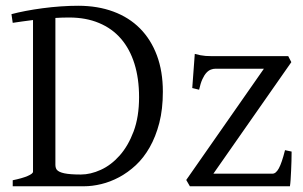

<svg xmlns="http://www.w3.org/2000/svg" viewBox="-20 -650 1057 670"><path d="M221.2 -588.9Q196.8 -588.9 173.3 -587.4V-75.2Q173.3 -64.5 178.2 -57.6Q185.1 -49.3 204.6 -45.2Q224.1 -41 262.2 -41Q295.9 -41 331.8 -57.4Q367.7 -73.7 397.5 -107.2Q427.2 -140.6 446.3 -191.4Q465.3 -242.2 465.3 -311Q465.3 -376 449.2 -427.5Q433.1 -479 402.1 -514.9Q371.1 -550.8 325.4 -569.8Q279.8 -588.9 221.2 -588.9ZM548.3 -330.1Q548.3 -269 535.9 -220.9Q523.4 -172.9 502.4 -136Q481.4 -99.1 453.9 -73.5Q426.3 -47.9 395.5 -31.5Q364.7 -15.1 333.3 -7.6Q301.8 0 272.9 0H24.4V-21Q57.6 -27.8 76.4 -35.9Q95.2 -43.9 95.2 -50.8V-580.1Q75.7 -577.6 58.1 -575.2Q40.5 -572.8 24.4 -570.3L20 -600.6Q41.5 -606.4 69.6 -611.8Q97.7 -617.2 128.9 -621.3Q160.2 -625.5 192.1 -627.7Q224.1 -629.9 252.9 -629.9Q320.8 -629.9 375.5 -609.6Q430.2 -589.4 468.5 -550.8Q506.8 -512.2 527.6 -456.5Q548.3 -400.9 548.3 -330.1ZM997.6 -121.1Q997.6 -105.5 997.1 -87.9Q996.6 -70.3 995.8 -53.7Q995.1 -37.1 994.1 -22.9Q993.2 -8.8 991.7 0H642.6L629.9 -22L900.9 -410.2H731.9Q724.1 -410.2 716.1 -407.2Q708 -404.3 700.4 -396.2Q692.9 -388.2 686.3 -373.8Q679.7 -359.4 674.8 -336.9L650.9 -342.8L659.7 -461.9Q670.4 -459 679.2 -457.3Q688 -455.6 697.5 -454.8Q707 -454.1 718.3 -454.1H985.8L996.6 -433.1L724.6 -43.9H930.7Q942.9 -43.9 953.1 -62.7Q963.4 -81.5 974.6 -126Z"/></svg>

Font: Gentium Unicode
Style: Regular
Weight: 400
Version: Version 1.009